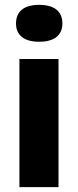

<svg xmlns="http://www.w3.org/2000/svg" viewBox="-20 -771 321 791"><path d="M60 0V-528H221V0ZM141 -599Q95 -599 70.5 -618.5Q46 -638 46 -674Q46 -712 70.5 -731.5Q95 -751 141 -751Q188 -751 212.5 -731.5Q237 -712 237 -674Q237 -638 212.5 -618.5Q188 -599 141 -599Z"/></svg>

Font: Bricolage Grotesque 48pt Condensed ExtraBold ExtraBold
Style: Regular
Weight: 800
Version: Version 1.000;gftools[0.9.30]